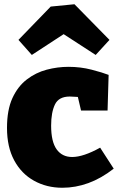

<svg xmlns="http://www.w3.org/2000/svg" viewBox="-20 -870 560 905"><path d="M274 15Q200 15 140.5 -18Q81 -51 47 -114Q13 -177 13 -267Q13 -352 38.5 -407.5Q64 -463 106.5 -495.5Q149 -528 200 -541.5Q251 -555 303 -555Q360 -555 412 -541.5Q464 -528 492 -517L487 -349H362L347 -413Q340 -413 329.5 -414Q319 -415 309 -415Q257 -415 239 -377.5Q221 -340 221 -278Q221 -202 247 -166Q273 -130 320 -130Q373 -130 452 -174L516 -75Q457 -29 396.5 -7Q336 15 274 15ZM130 -611 67 -682 219 -839 331 -850 496 -682 431 -611 280 -709Z"/></svg>

Font: Bitter Black
Style: Regular
Weight: 900
Designer: Sol Matas, and Bitter project Authors
Foundry: Sol Matas
Version: Version 2.001